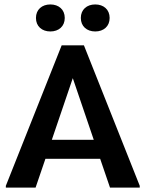

<svg xmlns="http://www.w3.org/2000/svg" viewBox="-20 -857 665 877"><path d="M210 -836.7C171.7 -836.7 144.2 -813.3 144.2 -775C144.2 -736.7 171.7 -713.3 210 -713.3C248.3 -713.3 275.8 -736.7 275.8 -775C275.8 -813.3 248.3 -836.7 210 -836.7ZM415 -836.7C376.7 -836.7 349.2 -813.3 349.2 -775C349.2 -736.7 376.7 -713.3 415 -713.3C453.3 -713.3 480.8 -736.7 480.8 -775C480.8 -813.3 453.3 -836.7 415 -836.7ZM618.3 0V-8.3L363.3 -650H261.7L6.7 -8.3V0H142.5L187.5 -131.7H437.5L482.5 0ZM408.3 -218.3H216.7L312.5 -500Z"/></svg>

Font: Boon SemiBold
Style: Regular
Weight: 600
Designer: Sungsit Sawaiwan
Foundry: FontUni
Version: Version 2.0